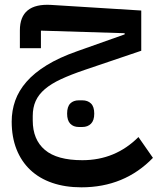

<svg xmlns="http://www.w3.org/2000/svg" viewBox="-20 -497 674 821"><path d="M328 304Q259 304 203.5 285Q148 266 109.5 229.5Q71 193 50.5 141Q30 89 30 23Q30 -24 45 -66.5Q60 -109 93 -147Q126 -185 179.5 -218Q233 -251 310 -278L513 -350V-355L155 -366V-291H65V-367Q65 -484 199 -476L584 -452V-280L342 -198Q283 -178 241 -158.5Q199 -139 172 -116Q145 -93 132.5 -65Q120 -37 120 -1V18Q120 100 172 144Q224 188 332 188Q473 188 572 89L634 178Q512 304 328 304ZM317 46Q294 46 280.5 32Q267 18 267 -11Q267 -41 280.5 -54.5Q294 -68 317 -68H332Q355 -68 369 -54.5Q383 -41 383 -11Q383 18 369 32Q355 46 332 46Z"/></svg>

Font: IBM Plex Arabic Medium
Style: Regular
Weight: 500
Designer: Mike Abbink, Paul van der Laan, Pieter van Rosmalen, Wael Morcos, Khajak Apelian
Foundry: Bold Monday
Version: Version 1.0